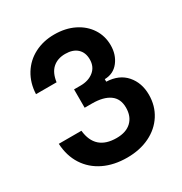

<svg xmlns="http://www.w3.org/2000/svg" viewBox="-182 -910 1004 1059"><g transform="rotate(-30 320.0 -381.0)"><path d="M34 -241H178Q192 -109 327 -109Q388 -109 421.5 -141Q455 -173 455 -229Q455 -286 415.5 -314Q376 -342 304 -342H257V-459H299Q349 -459 382 -485.5Q415 -512 415 -559Q415 -603 388 -628Q361 -653 312 -653Q263 -653 232 -625.5Q201 -598 193 -541H62Q65 -611 98 -664.5Q131 -718 187 -747Q243 -776 313 -776Q384 -776 438.5 -749Q493 -722 523.5 -675Q554 -628 554 -569Q554 -509 521 -466.5Q488 -424 432 -423V-407Q512 -404 556 -353.5Q600 -303 600 -227Q600 -157 565 -102Q530 -47 467.5 -16.5Q405 14 324 14Q240 14 176 -17Q112 -48 75 -105.5Q38 -163 34 -241Z"/></g></svg>

Font: Open Sauce Sans
Style: Bold
Weight: 700
Designer: Alfredo Marco Pradil
Foundry: Creative Sauce Fz LLC
Version: Version 1.477